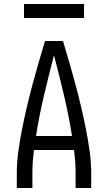

<svg xmlns="http://www.w3.org/2000/svg" viewBox="-20 -940 540 960"><path d="M64 0V-74Q64 -130 72 -186Q80 -242 91 -297.5Q102 -353 115 -408Q128 -463 142.5 -517.5Q157 -572 173 -626.5Q189 -681 205 -735H295Q311 -681 327 -626.5Q343 -572 357.5 -517.5Q372 -463 385 -408Q398 -353 409 -297.5Q420 -242 428 -186Q436 -130 436 -74V0H358V-74Q358 -103 356 -132Q354 -161 350 -190H150Q146 -161 144 -132Q142 -103 142 -74V0ZM340 -260Q324 -362 300 -463Q276 -564 250 -664Q224 -564 200 -463Q176 -362 160 -260ZM100 -850V-920H400V-850Z"/></svg>

Font: Zed Mono
Style: Regular
Weight: 400
Monospace: yes
Designer: Belleve Invis
Foundry: Belleve Invis
Version: Version 1.0.0; ttfautohint (v1.8.4)